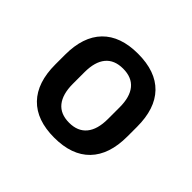

<svg xmlns="http://www.w3.org/2000/svg" viewBox="-95 -748 537 537"><g transform="rotate(45 173.5 -480.0)"><path d="M173.5 -314.5Q104 -314.5 67.5 -352.2Q31 -390 31 -461.5V-500Q31 -571.5 67.5 -609Q104 -646.5 173.5 -646.5Q243.5 -646.5 279.8 -609Q316 -571.5 316 -500V-461.5Q316 -390 279.5 -352.2Q243 -314.5 173.5 -314.5ZM173.5 -373.5Q207.5 -373.5 225.2 -395Q243 -416.5 243 -458V-504Q243 -545 225.5 -566.2Q208 -587.5 173.5 -587.5Q139 -587.5 121.5 -566.2Q104 -545 104 -504V-458Q104 -417 121.5 -395.2Q139 -373.5 173.5 -373.5Z"/></g></svg>

Font: Anek Devanagari Medium Medium
Style: Regular
Weight: 500
Version: Version 1.003